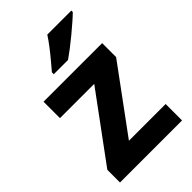

<svg xmlns="http://www.w3.org/2000/svg" viewBox="-228 -855 943 943"><g transform="rotate(-45 244.0 -383.0)"><path d="M458 0H27V-88L280 -432H42V-546H449V-449L203 -114H458ZM455 -756Q441 -742 418 -722Q395 -702 368.5 -680Q342 -658 316.5 -638.5Q291 -619 272 -606H173V-619Q189 -638 210.5 -663.5Q232 -689 253 -716.5Q274 -744 288 -766H455Z"/></g></svg>

Font: Noto Sans Devanagari
Style: Bold
Weight: 700
Version: Version 2.003